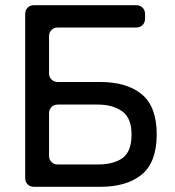

<svg xmlns="http://www.w3.org/2000/svg" viewBox="-20 -720 674 740"><path d="M77 -34V-666Q77 -681 86.5 -690.5Q96 -700 111 -700H505Q520 -700 529.5 -690.5Q539 -681 539 -666V-648Q539 -633 529.5 -623.5Q520 -614 505 -614H203Q188 -614 178.5 -604.5Q169 -595 169 -580V-438Q169 -423 178.5 -413.5Q188 -404 203 -404H366Q469 -404 526.5 -356.5Q584 -309 584 -202Q584 -95 526.5 -47.5Q469 0 366 0H111Q96 0 86.5 -9.5Q77 -19 77 -34ZM203 -86H356Q418 -86 452.5 -111Q487 -136 487 -202Q487 -265 451 -291Q415 -317 356 -317H203Q188 -317 178.5 -307.5Q169 -298 169 -283V-120Q169 -105 178.5 -95.5Q188 -86 203 -86Z"/></svg>

Font: Higure Gothic Medium
Style: Regular
Weight: 500
Designer: Yoshimichi Ohira
Foundry: Positype
Version: Version 1.000